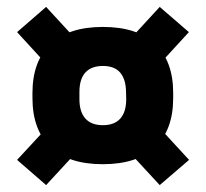

<svg xmlns="http://www.w3.org/2000/svg" viewBox="-20 -583 596 556"><path d="M277.5 -107.5Q178 -107.5 126 -157.2Q74 -207 74 -299V-314Q74 -405.5 126 -455.2Q178 -505 278 -505Q378 -505 429.8 -455.2Q481.5 -405.5 481.5 -314V-299Q481.5 -207 429.5 -157.2Q377.5 -107.5 277.5 -107.5ZM278 -220.5Q311.5 -220.5 328.5 -239.8Q345.5 -259 345.5 -296L345 -316.5Q344.5 -353.5 328 -372.8Q311.5 -392 278 -392Q244.5 -392 227.2 -373Q210 -354 210 -316.5V-296Q210 -259 227.2 -239.8Q244.5 -220.5 278 -220.5ZM423.5 -233 527.5 -120 442.5 -47 340 -158ZM216 -158 113.5 -47 29.5 -120 135 -234ZM127.5 -383 29.5 -490 113.5 -563 213.5 -454.5ZM340 -451.5 442.5 -563 527 -490 421.5 -375Z"/></svg>

Font: Anek Gujarati
Style: Bold
Weight: 700
Version: Version 1.003